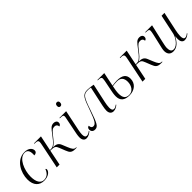

<svg xmlns="http://www.w3.org/2000/svg" viewBox="226 -1923 3110 3110"><g transform="rotate(-45 1781.0 -368.0)"><path d="M219 10C324 10 379 -47 379 -92C379 -101 373 -109 365 -112C341 -47 300 -1 226 -1C152 -1 108 -70 108 -193C108 -343 187 -536 313 -536C369 -536 396 -500 396 -425C396 -414 395 -402 394 -394C433 -394 457 -415 457 -445C457 -495 412 -546 318 -546C134 -546 39 -351 39 -197C39 -58 113 10 219 10Z M936 3H967L969 -7H960C918 -7 899 -36 869 -109L832 -199C809 -255 775 -273 697 -274C745 -290 782 -340 840 -413C893 -480 913 -495 956 -495C992 -495 1012 -471 1012 -439C1033 -442 1051 -459 1051 -489C1051 -527 1021 -545 984 -545C924 -545 899 -507 842 -433C791 -364 760 -327 729 -303C703 -281 684 -276 634 -276L688 -536H530L528 -526H544C586 -526 610 -520 610 -484C610 -471 606 -449 602 -429L514 0H578L632 -266C732 -266 745 -250 769 -188L807 -92C833 -24 858 3 936 3Z M1256 -656C1275 -656 1296 -668 1296 -707C1296 -735 1280 -746 1259 -746C1235 -746 1220 -729 1220 -696C1220 -668 1235 -656 1256 -656ZM1191 10C1233 10 1275 -16 1303 -42L1297 -50C1272 -30 1250 -17 1221 -17C1194 -17 1179 -38 1179 -87C1179 -109 1185 -152 1190 -175L1265 -536H1113L1111 -526H1128C1171 -526 1190 -520 1190 -491C1190 -484 1189 -477 1187 -468L1136 -214C1128 -178 1117 -123 1117 -84C1117 -30 1140 10 1191 10Z M1810 10C1851 10 1887 -12 1914 -36L1909 -43C1882 -24 1865 -13 1840 -13C1809 -13 1798 -39 1798 -84C1798 -117 1806 -163 1814 -201L1884 -524C1842 -532 1792 -539 1752 -539C1641 -539 1621 -484 1548 -277C1482 -90 1453 -50 1404 -50C1374 -50 1358 -74 1358 -110C1336 -110 1317 -90 1317 -60C1317 -31 1334 7 1386 7C1455 7 1479 -41 1556 -267C1632 -494 1656 -529 1752 -529C1779 -529 1797 -527 1819 -523L1746 -186C1737 -142 1732 -107 1732 -82C1732 -30 1756 10 1810 10Z M2174 10C2291 10 2376 -61 2376 -170C2376 -262 2319 -307 2195 -307C2166 -307 2123 -302 2089 -297L2138 -536H1982L1980 -526H1994C2035 -526 2060 -520 2060 -485C2060 -476 2058 -458 2054 -438L2019 -262C2013 -235 2003 -184 2003 -139C2003 -38 2061 10 2174 10ZM2175 0C2097 0 2066 -45 2066 -136C2066 -177 2076 -240 2087 -287C2110 -291 2148 -296 2188 -296C2269 -296 2309 -252 2309 -167C2309 -79 2259 0 2175 0Z M2900 3H2931L2933 -7H2924C2882 -7 2863 -36 2833 -109L2796 -199C2773 -255 2739 -273 2661 -274C2709 -290 2746 -340 2804 -413C2857 -480 2877 -495 2920 -495C2956 -495 2976 -471 2976 -439C2997 -442 3015 -459 3015 -489C3015 -527 2985 -545 2948 -545C2888 -545 2863 -507 2806 -433C2755 -364 2724 -327 2693 -303C2667 -281 2648 -276 2598 -276L2652 -536H2494L2492 -526H2508C2550 -526 2574 -520 2574 -484C2574 -471 2570 -449 2566 -429L2478 0H2542L2596 -266C2696 -266 2709 -250 2733 -188L2771 -92C2797 -24 2822 3 2900 3Z M3440 10C3483 10 3521 -16 3545 -39L3539 -46C3516 -27 3497 -14 3471 -14C3443 -14 3431 -42 3431 -88C3431 -121 3440 -178 3447 -209L3517 -536H3451L3380 -199C3366 -134 3293 -12 3206 -12C3161 -12 3142 -46 3142 -107C3142 -136 3155 -195 3164 -234L3233 -536H3077L3075 -526H3089C3132 -526 3154 -521 3154 -489C3154 -476 3148 -441 3142 -416L3097 -220C3088 -183 3076 -135 3076 -102C3076 -43 3104 9 3179 9C3263 9 3323 -50 3371 -143H3373C3370 -117 3369 -97 3369 -84C3369 -29 3392 10 3440 10Z"/></g></svg>

Font: Noto Serif Display Light
Style: Italic
Weight: 300
Italic angle: -12°
Designer: Monotype Design Team
Foundry: Monotype Imaging Inc.
Version: Version 2.009